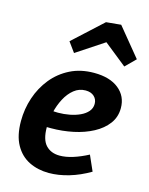

<svg xmlns="http://www.w3.org/2000/svg" viewBox="-123 -899 768 988"><g transform="rotate(15 260.5 -404.5)"><path d="M234.5 12Q176 12 129.1 -11.2Q82.2 -34.4 54.8 -83.5Q27.4 -132.5 27.4 -209.7Q27.4 -274.1 47.5 -334.3Q67.6 -394.5 106.3 -442.3Q145.1 -490.1 200.8 -518.1Q256.5 -546.1 327.8 -546.1Q411.8 -546.1 459.3 -507.8Q506.9 -469.4 506.9 -406.3Q506.9 -358.6 480 -322.6Q453 -286.6 407.3 -262.2Q361.7 -237.8 304.1 -225.6Q246.5 -213.4 185.3 -213.4Q174.3 -213.4 165.5 -213.6Q156.7 -213.8 149.7 -214.4L157.4 -302.5Q167.7 -301.5 178.4 -300.7Q189.1 -299.9 200 -299.9Q231.1 -299.9 261.5 -305.7Q292 -311.5 316.6 -323Q341.3 -334.4 356.2 -351.8Q371.1 -369.3 371.1 -392.2Q371.1 -416.3 354.5 -431.8Q337.9 -447.4 308.5 -447.4Q274.3 -447.4 247.4 -425.8Q220.5 -404.2 202 -369.2Q183.5 -334.2 173.8 -293.1Q164 -252 164 -212.9Q164 -147.3 191.3 -118Q218.6 -88.7 265.3 -88.7Q297.8 -88.7 335.8 -100.7Q373.8 -112.7 415 -134.3L451 -52.8Q396.3 -20.6 340.8 -4.3Q285.3 12 234.5 12ZM200.6 -617.9 162.3 -670.5 318.4 -813.8 397.5 -821.3 521.2 -670.5 468.3 -617.9 303.3 -749.9 398.3 -748.5Z"/></g></svg>

Font: Bitter Thin
Style: Italic
Weight: 100
Italic angle: -9°
Designer: Sol Matas, and Bitter project Authors
Foundry: Sol Matas
Version: Version 2.002